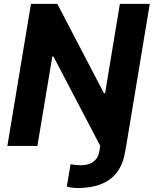

<svg xmlns="http://www.w3.org/2000/svg" viewBox="-20 -747 787 983"><path d="M493.3 0 487.9 31.2C479 77.8 442.5 99.1 392.8 99.1C374.3 99.1 355.1 96.9 341.3 93.8L322.1 208.1C338.1 213.1 359 215.6 375.7 215.6C505 215.6 599.1 166.9 620.7 29.1L626.1 0L746.8 -727.3H593.8L518.1 -269.9H512.1L273.4 -727.3H138.5L17.8 0H171.5L247.9 -457.7H253.6Z"/></svg>

Font: Magic Ui Pro
Style: Bold Italic
Weight: 700
Italic angle: -9.39999°
Designer: Stefan Endress, Andreas Faust
Version: Version 1.000;FEAKit 1.0